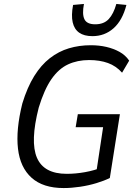

<svg xmlns="http://www.w3.org/2000/svg" viewBox="-20 -943 696 972"><path d="M302 9Q198 9 140 -43Q82 -95 71 -190.5Q60 -286 93 -419Q118 -501 153 -557.5Q188 -614 232.5 -648.5Q277 -683 329 -698.5Q381 -714 439 -714Q482 -714 518.5 -705.5Q555 -697 585 -680.5Q615 -664 634 -636L598 -575Q568 -609 526.5 -624Q485 -639 431 -639Q372 -639 324.5 -617Q277 -595 240.5 -542.5Q204 -490 176 -398Q132 -226 167 -144.5Q202 -63 318 -63Q363 -63 410.5 -71.5Q458 -80 500 -97L465 -54L502 -299H363L374 -365H587L536 -42Q508 -28 468.5 -16Q429 -4 385.5 2.5Q342 9 302 9ZM448 -760Q406 -760 381 -777.5Q356 -795 348 -830Q340 -865 350 -918L405 -923Q395 -871 407.5 -845.5Q420 -820 462 -820Q506 -820 530.5 -846.5Q555 -873 569 -923L620 -918Q600 -840 555 -800Q510 -760 448 -760Z"/></svg>

Font: Nunito Sans 7pt Condensed
Style: Italic
Weight: 400
Width: 3
Italic angle: -9°
Designer: Vernon Adams
Foundry: Vernon Adams
Version: Version 3.101;gftools[0.9.27]